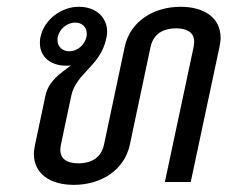

<svg xmlns="http://www.w3.org/2000/svg" viewBox="-20 -528 690 557"><path d="M186.7 -250C200.8 -316.7 271.7 -335.8 288.3 -416.7C290 -423.3 290.8 -429.2 290.8 -435.8C290.8 -476.7 260 -508.3 208.3 -508.3C158.3 -508.3 108.3 -471.7 97.5 -420.8C95.8 -414.2 95.8 -408.3 95.8 -402.5C95.8 -362.5 127.5 -337.5 171.7 -337.5C176.7 -337.5 180.8 -337.5 185.8 -338.3C156.7 -315.8 120.8 -294.2 111.7 -250L81.7 -108.3C80 -99.2 78.3 -90 78.3 -81.7C78.3 -24.2 125 8.3 194.2 8.3C273.3 8.3 340.8 -34.2 356.7 -108.3L416.7 -391.7C426.7 -437.5 464.2 -445.8 490.8 -445.8C514.2 -445.8 543.3 -439.2 543.3 -406.7C543.3 -402.5 542.5 -397.5 541.7 -391.7L458.3 0H533.3L616.7 -391.7C618.3 -400.8 620 -410 620 -418.3C620 -475.8 573.3 -508.3 504.2 -508.3C425 -508.3 357.5 -465.8 341.7 -391.7L281.7 -108.3C271.7 -62.5 234.2 -54.2 207.5 -54.2C184.2 -54.2 155 -60.8 155 -93.3C155 -97.5 155.8 -102.5 156.7 -108.3ZM198.3 -462.5C218.3 -462.5 231.7 -449.2 231.7 -430C231.7 -426.7 231.7 -424.2 230.8 -420.8C225.8 -397.5 204.2 -379.2 180.8 -379.2C160.8 -379.2 146.7 -393.3 146.7 -411.7C146.7 -415 146.7 -417.5 147.5 -420.8C152.5 -444.2 175 -462.5 198.3 -462.5Z"/></svg>

Font: BoonHome
Style: Book Oblique
Weight: 400
Italic angle: -12°
Designer: Sungsit Sawaiwan
Foundry: Sungsit Sawaiwan
Version: Version 0.2